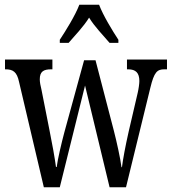

<svg xmlns="http://www.w3.org/2000/svg" viewBox="-20 -786 721 806"><path d="M231 -619V-606H268C296 -639 330 -673 354 -712C378 -673 412 -639 440 -606H477V-619C452 -657 413 -721 396 -766H313C296 -721 256 -657 231 -619ZM60 -442 164 0H231L337 -427L440 0H509L611 -417C627 -484 640 -495 670 -495H681V-536H513V-495H518C550 -495 565 -480 565 -446C565 -435 562 -413 558 -396L520 -233C506 -171 496 -117 492 -84H490C486 -118 469 -195 458 -237L381 -533H333L250 -230C238 -185 222 -117 218 -85H215C211 -117 198 -190 188 -238L154 -410C150 -425 147 -442 147 -453C147 -486 163 -495 195 -495H200V-536H1V-495H3C34 -495 51 -485 60 -442Z"/></svg>

Font: Noto Serif Sinhala ExtraCondensed
Style: Regular
Weight: 400
Width: 2
Designer: Jelle Bosma - Monotype Design Team
Foundry: Monotype Imaging Inc.
Version: Version 2.007